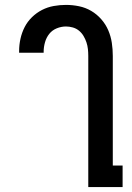

<svg xmlns="http://www.w3.org/2000/svg" viewBox="-20 -763 540 783"><path d="M340 0V-535Q340 -549 338.5 -563Q337 -577 332.5 -590.5Q328 -604 320.5 -616.5Q313 -629 302 -638Q291 -647 277 -651Q263 -655 249 -655Q230 -655 211.5 -647.5Q193 -640 181 -625Q169 -610 163.5 -590.5Q158 -571 158 -552V-548H58V-555Q58 -580 63.5 -605Q69 -630 80.5 -652.5Q92 -675 110.5 -693Q129 -711 151.5 -722.5Q174 -734 199 -738.5Q224 -743 249 -743Q276 -743 302.5 -737.5Q329 -732 352 -718.5Q375 -705 393 -684.5Q411 -664 421.5 -639.5Q432 -615 436 -588.5Q440 -562 440 -535V-88H480V0Z"/></svg>

Font: Iosevka Term Curly Semibold
Style: Regular
Weight: 600
Designer: Belleve Invis
Foundry: Belleve Invis
Version: Version 32.3.0